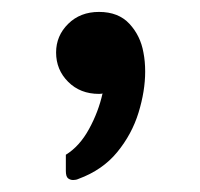

<svg xmlns="http://www.w3.org/2000/svg" viewBox="-20 -137 332 319"><path d="M218.3 -49.8Q221.2 -35.2 221.2 -18.1Q221.2 14.2 210.2 50Q199.2 85.9 174.8 115.7Q150.4 145.5 110.4 160.2Q106.4 162.1 101.6 162.1Q96.7 162.1 93 159.2Q89.4 156.2 89.4 147V120.1Q112.3 106 127.9 77.4Q143.6 48.8 150.4 18.1Q149.4 19 144.5 19Q113.3 19 93.3 -1Q73.2 -21 73.2 -49.8Q73.2 -77.6 93.3 -97.4Q113.3 -117.2 144.5 -117.2Q176.8 -117.2 195.1 -97.4Q213.4 -77.6 218.3 -49.8Z"/></svg>

Font: Artifika
Style: Regular
Weight: 400
Designer: Yulya Zhdanova, Ivan Petrov | Cyreal.org
Foundry: Cyreal.org
Version: Version 1.102; ttfautohint (v1.8.4.7-5d5b)